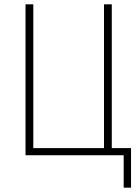

<svg xmlns="http://www.w3.org/2000/svg" viewBox="-20 -718 640 888"><path d="M552 0H98V-698H134V-33H461V-698H497V-33H586V150H552Z"/></svg>

Font: IBM Plex Mono ExtraLight
Style: Regular
Weight: 200
Monospace: yes
Designer: Mike Abbink, Paul van der Laan, Pieter van Rosmalen
Foundry: Bold Monday
Version: Version 2.3